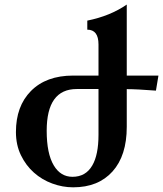

<svg xmlns="http://www.w3.org/2000/svg" viewBox="-20 -799 704 829"><path d="M295.9 9.8Q250 9.8 205.6 -6.6Q161.1 -22.9 126.5 -53.7Q91.8 -84.5 70.3 -128.9Q48.8 -173.3 48.8 -229Q48.8 -340.3 113.3 -405.8Q179.2 -472.7 295.9 -472.7H405.3V-606.9Q405.3 -670.9 356.9 -670.9V-710Q456.1 -730 527.3 -779.3V-472.7H664.1L653.3 -407.7Q570.3 -414.1 527.3 -414.1V-251.5Q527.3 -127 465.8 -58.6Q404.3 9.8 295.9 9.8ZM293 -35.6Q350.1 -35.6 378.4 -84.5Q405.3 -130.4 405.3 -217.3V-414.6H311.5Q181.6 -414.6 181.6 -234.4Q181.6 -135.7 212.4 -84.5Q241.7 -35.6 293 -35.6Z"/></svg>

Font: Kelvinch
Style: Bold
Weight: 700
Designer: Paul James Miller
Foundry: High-Logic / Made with FontCreator
Version: Version 3.501;March 28, 2021;FontCreator 13.0.0.2683 64-bit